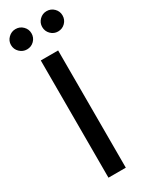

<svg xmlns="http://www.w3.org/2000/svg" viewBox="-249 -963 784 1007"><g transform="rotate(-30 143.0 -459.5)"><path d="M82 0V-710H187V0ZM-13 -858Q-13 -883 5.5 -901Q24 -919 49 -919Q75 -919 93 -901Q111 -883 111 -858Q111 -832 93 -814Q75 -796 49 -796Q24 -796 5.5 -814Q-13 -832 -13 -858ZM176 -858Q176 -883 194 -901Q212 -919 237 -919Q263 -919 281 -901Q299 -883 299 -858Q299 -832 281 -814Q263 -796 237 -796Q212 -796 194 -814Q176 -832 176 -858Z"/></g></svg>

Font: Rising Sun Medium
Style: Regular
Weight: 500
Designer: Matt McInerney, Pablo Impallari, Rodrigo Fuenzalida (Raleway font), Stephen Hutchings (Greek), Cristiano Sobral (main ch
Foundry: The Rising Sun Project Authors
Version: Version 4.327; ttfautohint (v1.8.4.7-5d5b-dirty)